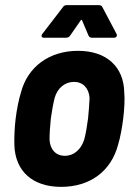

<svg xmlns="http://www.w3.org/2000/svg" viewBox="-20 -720 515 748"><path d="M151 -573H237C243 -573 249 -575 253 -581L294 -640C296 -644 298 -644 300 -640L325 -581C328 -575 333 -573 339 -573H424C433 -573 438 -580 434 -588L379 -692C377 -697 372 -700 366 -700H239C233 -700 228 -697 225 -692L145 -588C139 -580 142 -573 151 -573ZM218 8C332 8 413 -54 440 -156C449 -185 456 -226 460 -258C464 -291 467 -333 464 -361C462 -459 396 -522 284 -522C171 -522 88 -459 62 -361C53 -333 45 -291 41 -258C37 -226 35 -184 36 -155C39 -54 106 8 218 8ZM233 -113C197 -113 175 -138 173 -176C173 -200 175 -229 178 -258C182 -287 187 -315 193 -339C204 -377 233 -401 268 -401C303 -401 326 -377 329 -339C328 -315 326 -287 323 -258C319 -230 315 -201 308 -176C296 -138 268 -113 233 -113Z"/></svg>

Font: Barlow Semi Condensed
Style: Bold Italic
Weight: 700
Width: 4
Italic angle: -7°
Designer: Jeremy Tribby
Foundry: Tribby Type
Version: Version 1.422;hotconv 1.0.109;makeotfexe 2.5.65596